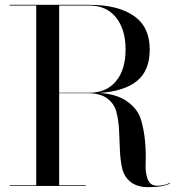

<svg xmlns="http://www.w3.org/2000/svg" viewBox="-20 -770 735 795"><path d="M20 -3H130V-747H20V-750H350Q468 -750 534 -704.5Q600 -659 600 -565Q600 -478 547.5 -435Q495 -392 391 -385Q463 -381 506.5 -350Q550 -319 563 -277Q576 -235 580.5 -186Q585 -137 583 -96Q581 -55 591.5 -28Q602 -1 630 -1Q660 -1 684 -13L685 -11Q657 5 595 5Q548 5 521 -16.5Q494 -38 486 -72.5Q478 -107 476.5 -148.5Q475 -190 473 -231Q471 -272 462 -306.5Q453 -341 424 -362.5Q395 -384 345 -384H225V-3H335V0H20ZM350 -747H225V-386H350Q421 -386 460.5 -434Q500 -482 500 -565Q500 -648 460.5 -697.5Q421 -747 350 -747Z"/></svg>

Font: Bodoni* 72
Style: Regular
Weight: 400
Version: Version 1.003